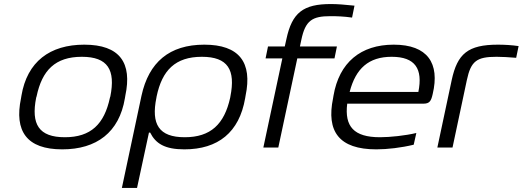

<svg xmlns="http://www.w3.org/2000/svg" viewBox="-20 -730 2586 950"><path d="M86 -256 84 -244C50 -81 112 9 288 9C458 9 570 -75 598 -244L600 -256C635 -419 573 -509 397 -509C227 -509 114 -425 86 -256ZM159 -247 161 -253C188 -382 253 -449 385 -449C514 -449 552 -384 526 -253L524 -247C496 -115 429 -51 301 -51C172 -51 133 -115 159 -247Z M1193 -244 1195 -256C1230 -422 1163 -509 991 -509C818 -509 716 -422 680 -256L583 200H658L717 -74H723C750 -20 795 9 892 9C1059 9 1164 -75 1193 -244ZM754 -247 755 -253C782 -382 847 -449 979 -449C1108 -449 1146 -384 1120 -253L1119 -247C1090 -115 1022 -51 894 -51C766 -51 727 -115 754 -247Z M1615 -650C1645 -650 1681 -649 1722 -643L1734 -702C1685 -707 1651 -710 1617 -710C1481 -710 1425 -668 1397 -536L1389 -500H1306L1294 -441H1377L1283 0H1357L1451 -441H1635L1647 -500H1464L1471 -533C1491 -629 1525 -650 1615 -650Z M2121 -265C2157 -417 2096 -509 1928 -509C1765 -509 1658 -421 1630 -256L1628 -244C1594 -80 1657 9 1842 9C1897 9 1965 1 2027 -14L2040 -72C1986 -59 1910 -51 1860 -51C1731 -51 1684 -104 1698 -217H2074C2105 -217 2113 -229 2121 -265ZM1710 -275C1740 -391 1804 -449 1918 -449C2035 -449 2073 -389 2050 -275Z M2437 -449C2460 -449 2501 -447 2534 -444L2546 -502C2512 -507 2475 -509 2444 -509C2295 -509 2243 -464 2215 -334L2144 0H2219L2290 -334C2310 -428 2339 -449 2437 -449Z"/></svg>

Font: LT Wave Light
Style: Italic
Weight: 300
Designer: Daniel Lyons
Version: Version 2.5 (Glyphs App)